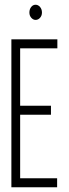

<svg xmlns="http://www.w3.org/2000/svg" viewBox="-20 -790 290 810"><path d="M28 0V-624H222V-586H65V-344H195V-306H65V-38H221V0ZM130 -706Q120 -706 112 -715Q104 -724 104 -737Q104 -751 111.5 -760.5Q119 -770 130 -770Q141 -770 149 -760.5Q157 -751 157 -737Q157 -724 149 -715Q141 -706 130 -706Z"/></svg>

Font: Inconsolata UltraCondensed Light
Style: Regular
Weight: 300
Width: 1
Monospace: yes
Designer: Raph Levien, Cyreal, Brenton Simpson
Foundry: Raph Levien, Cyreal, Google
Version: Version 3.001; ttfautohint (v1.8.2.53-6de2)